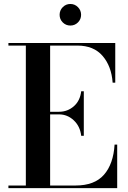

<svg xmlns="http://www.w3.org/2000/svg" viewBox="-20 -972 662 992"><path d="M304.2 -856.2Q288 -872.5 288 -895.5Q288 -918.5 304.2 -935Q320.5 -951.5 343.5 -951.5Q366.5 -951.5 382.8 -935Q399 -918.5 399 -895.5Q399 -872.5 382.8 -856.2Q366.5 -840 343.5 -840Q320.5 -840 304.2 -856.2ZM399.5 -270.5Q394 -319.5 361.2 -350.2Q328.5 -381 285 -381H239V-13.5H370Q468.5 -13.5 517.2 -69.2Q566 -125 572 -225H585.5V0H23.5V-13.5H113.5V-736.5H23.5V-750H575.5V-545H562Q556 -630 510 -683.2Q464 -736.5 380 -736.5H239V-394.5H285Q329 -394.5 361.5 -423Q394 -451.5 399.5 -500.5H413V-270.5Z"/></svg>

Font: Bodoni* 16pt Medium
Style: Regular
Weight: 500
Version: Version 2.3